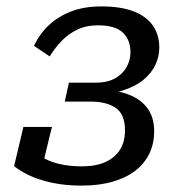

<svg xmlns="http://www.w3.org/2000/svg" viewBox="-20 -567 575 599"><path d="M286 -488Q249 -488 221 -474.5Q193 -461 172 -439Q151 -417 135 -391L86 -424Q104 -462 133 -489Q162 -516 202.5 -531.5Q243 -547 296 -547Q357 -547 397 -531.5Q437 -516 457 -487Q477 -458 477 -419Q477 -391 465 -365Q453 -339 427.5 -318Q402 -297 362 -284.5Q322 -272 265 -272L305 -298L300 -264L273 -289Q329 -289 371.5 -275.5Q414 -262 437.5 -232.5Q461 -203 461 -158Q461 -120 446.5 -89Q432 -58 403.5 -35.5Q375 -13 332.5 -0.5Q290 12 235 12Q183 12 141.5 3Q100 -6 70 -20.5Q40 -35 24 -49L53 -171H142L113 -52Q102 -52 92.5 -61.5Q83 -71 79 -84.5Q75 -98 80 -111Q88 -92 109.5 -78Q131 -64 163 -56Q195 -48 235 -48Q280 -48 310 -62Q340 -76 355 -101Q370 -126 370 -160Q370 -210 341.5 -230Q313 -250 263 -250H182L195 -309H277Q314 -309 338 -322Q362 -335 374.5 -357Q387 -379 387 -404Q387 -443 363 -465.5Q339 -488 286 -488Z"/></svg>

Font: Roboto Serif
Style: Italic
Weight: 400
Italic angle: -10°
Designer: Greg Gazdowicz
Foundry: Commercial Type
Version: Version 1.008